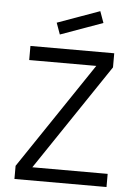

<svg xmlns="http://www.w3.org/2000/svg" viewBox="-61 -972 722 1018"><g transform="rotate(5 300.0 -463.0)"><path d="M545 0H55V-70L435 -635H78V-710H524V-635L144 -70H545ZM228 -784 206 -845 431 -926 453 -865Z"/></g></svg>

Font: Orbit
Style: Regular
Weight: 400
Designer: Sooun Cho
Foundry: JAMO
Version: Version 1.000; ttfautohint (v1.8.4.7-5d5b);gftools[0.9.29]